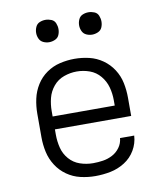

<svg xmlns="http://www.w3.org/2000/svg" viewBox="-83 -805 743 880"><g transform="rotate(-10 288.0 -364.5)"><path d="M290 8Q326 8 361 1Q396 -6 427 -25.5Q458 -45 476.5 -76.5Q495 -108 497 -144H431Q429 -120 415 -100.5Q401 -81 380 -70Q359 -59 336 -55.5Q313 -52 290 -52Q259 -52 229.5 -62Q200 -72 179.5 -95.5Q159 -119 151.5 -149Q144 -179 144 -210V-235H499V-320Q499 -355 492 -389Q485 -423 466 -452.5Q447 -482 418.5 -502Q390 -522 356.5 -530Q323 -538 288 -538Q254 -538 220 -530Q186 -522 157.5 -502Q129 -482 110.5 -452.5Q92 -423 84.5 -389Q77 -355 77 -320V-210Q77 -175 84.5 -141Q92 -107 111 -77.5Q130 -48 158.5 -28Q187 -8 221 0Q255 8 290 8ZM433 -295H144V-320Q144 -351 151.5 -380.5Q159 -410 179 -434Q199 -458 228.5 -468.5Q258 -479 288 -479Q319 -479 348 -468.5Q377 -458 397 -434Q417 -410 425 -380.5Q433 -351 433 -320ZM388 -633Q402 -633 415.5 -639Q429 -645 434.5 -658Q440 -671 440 -685Q440 -699 434.5 -712.5Q429 -726 415.5 -731.5Q402 -737 388 -737Q374 -737 361 -731.5Q348 -726 342 -712.5Q336 -699 336 -685Q336 -671 342 -658Q348 -645 361 -639Q374 -633 388 -633ZM188 -633Q202 -633 215.5 -639Q229 -645 234.5 -658Q240 -671 240 -685Q240 -699 234.5 -712.5Q229 -726 215.5 -731.5Q202 -737 188 -737Q174 -737 161 -731.5Q148 -726 142 -712.5Q136 -699 136 -685Q136 -671 142 -658Q148 -645 161 -639Q174 -633 188 -633Z"/></g></svg>

Font: Iosevka Sparkle Light
Style: Regular
Weight: 300
Designer: Belleve Invis
Foundry: Belleve Invis
Version: Version 4.5.0; ttfautohint (v1.8.3)